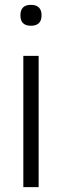

<svg xmlns="http://www.w3.org/2000/svg" viewBox="-20 -770 255 790"><path d="M107 -664Q64 -664 64 -707Q64 -750 107 -750Q151 -750 151 -707Q151 -664 107 -664ZM76 -540H139V0H76Z"/></svg>

Font: Encode Sans Narrow
Style: Light
Weight: 300
Designer: Pablo Impallari, Andres Torresi
Foundry: Pablo Impallari, Andres Torresi
Version: Version 1.000; ttfautohint (v1.00) -l 8 -r 50 -G 200 -x 14 -